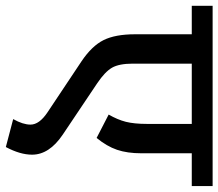

<svg xmlns="http://www.w3.org/2000/svg" viewBox="-80 -600 752 661"><g transform="rotate(90 295.5 -270.0)"><path d="M471.7 85.4 375.5 60.1Q394.5 26.4 394.5 0.5Q394.5 -29.8 352.1 -58.1L176.3 -175.3Q123.5 -210.9 103.5 -251.2Q83.5 -291.5 83.5 -359.4V-554.7H-14.6V-626.5H606V-554.7H493.2V-381.3Q493.2 -332.5 481.2 -297.4Q469.2 -262.2 440.4 -227.1L359.9 -268.6Q377.4 -298.8 384.8 -327.6Q392.1 -356.4 392.1 -400.9V-554.7H184.6V-351.6Q184.6 -304.7 198.5 -280.3Q212.4 -255.9 252.4 -229L429.2 -110.4Q498 -64 498 -4.9Q498 36.1 471.7 85.4Z"/></g></svg>

Font: Khula Semibold
Style: Regular
Weight: 600
Designer: Erin McLaughlin, Steve Matteson
Version: Version 1.000;PS 1.0;hotconv 1.0.72;makeotf.lib2.5.5900